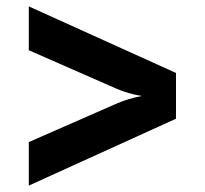

<svg xmlns="http://www.w3.org/2000/svg" viewBox="-20 -629 640 600"><path d="M70 -49V-185L346 -306Q381 -321 423 -329Q381 -336 346 -351L70 -472V-609L530 -401V-258Z"/></svg>

Font: JetBrains Mono Extra Bold
Style: Regular
Weight: 800
Monospace: yes
Designer: Philipp Nurullin, Konstantin Bulenkov
Foundry: JetBrains
Version: 2.002